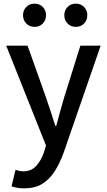

<svg xmlns="http://www.w3.org/2000/svg" viewBox="-20 -801 584 1051"><path d="M113 230Q91 230 74.5 227Q58 224 43 219L65 129Q73 131 84 134Q95 137 106 137Q151 137 178 107.5Q205 78 220 34L232 -4L14 -551H131L232 -267Q245 -230 257.5 -190.5Q270 -151 283 -112H288Q298 -150 309 -190Q320 -230 331 -267L420 -551H531L329 33Q308 92 279.5 136.5Q251 181 211 205.5Q171 230 113 230ZM169 -654Q141 -654 123.5 -672.5Q106 -691 106 -718Q106 -744 123.5 -762.5Q141 -781 169 -781Q197 -781 214.5 -762.5Q232 -744 232 -718Q232 -691 214.5 -672.5Q197 -654 169 -654ZM395 -654Q367 -654 349.5 -672.5Q332 -691 332 -718Q332 -744 349.5 -762.5Q367 -781 395 -781Q423 -781 440.5 -762.5Q458 -744 458 -718Q458 -691 440.5 -672.5Q423 -654 395 -654Z"/></svg>

Font: Noto Sans HK Thin Medium
Style: Regular
Weight: 500
Version: Version 2.004-H2;hotconv 1.0.118;makeotfexe 2.5.65603